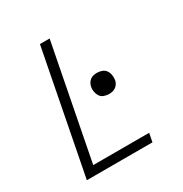

<svg xmlns="http://www.w3.org/2000/svg" viewBox="-158 -790 866 910"><g transform="rotate(-30 275.0 -335.0)"><path d="M57 0 187 -670H240L119 -47H425L416 0ZM353 -301Q339 -301 325.5 -306Q312 -311 305 -322Q298 -333 295.5 -347Q293 -361 296 -375Q298 -384 303 -392.5Q308 -401 316 -407Q324 -413 333.5 -415Q343 -417 353 -417Q367 -417 380 -412Q393 -407 400.5 -396Q408 -385 410 -371Q412 -357 410 -343Q408 -334 403 -325.5Q398 -317 389.5 -311Q381 -305 372 -303Q363 -301 353 -301Z"/></g></svg>

Font: Lode Dark
Style: Italic
Weight: 400
Italic angle: -11°
Monospace: yes
Designer: Belleve Invis
Foundry: Belleve Invis
Version: Version 29.2.0; ttfautohint (v1.8.3)